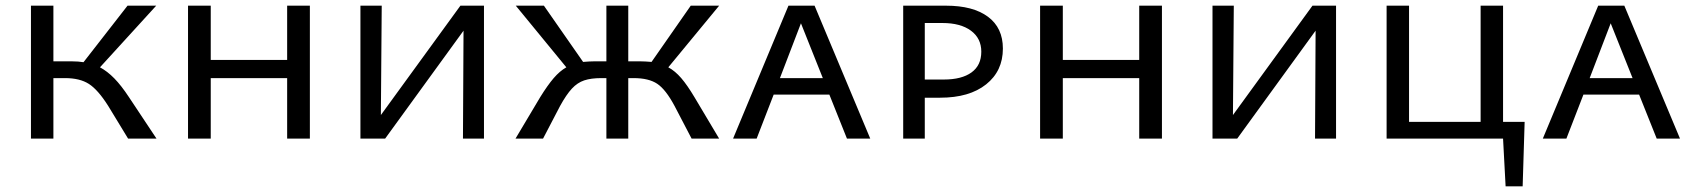

<svg xmlns="http://www.w3.org/2000/svg" viewBox="-20 -488 5962 676"><path d="M531 0H431L361 -115Q325 -172 293 -192.5Q261 -213 209 -213H168V0H89V-468H168V-272H234Q256 -272 274 -269L429 -468H530L332 -251Q358 -237 382.5 -212Q407 -187 434 -146Z M1071 -468V0H991V-213H722V0H642V-468H722V-277H991V-468Z M1684 0H1610L1612 -380L1336 0H1249V-468H1324L1321 -83L1601 -468H1684Z M2425 -146 2512 0H2415L2355 -115Q2324 -173 2294 -193Q2264 -213 2211 -213H2192V0H2115V-213H2097Q2061 -213 2037 -205Q2013 -197 1993.5 -176Q1974 -155 1952 -115L1892 0H1795L1882 -146Q1908 -188 1929.5 -213Q1951 -238 1974 -251L1796 -468H1895L2033 -270Q2057 -272 2071 -272H2115V-468H2192V-272H2236Q2250 -272 2274 -270L2412 -468H2512L2333 -251Q2357 -238 2378.5 -213Q2400 -188 2425 -146Z M2900 -155H2704L2644 0H2561L2756 -468H2848L3044 0H2962ZM2877 -213 2800 -406 2726 -213Z M3511 -317Q3511 -238 3452 -191Q3393 -144 3290 -144H3236V0H3160V-468H3311Q3406 -468 3458.5 -429Q3511 -390 3511 -317ZM3435 -306Q3435 -353 3398.5 -380Q3362 -407 3298 -407H3236V-208H3303Q3366 -208 3400.5 -233Q3435 -258 3435 -306Z M4071 -468V0H3991V-213H3722V0H3642V-468H3722V-277H3991V-468Z M4684 0H4610L4612 -380L4336 0H4249V-468H4324L4321 -83L4601 -468H4684Z M5348 -59 5341 168H5281L5272 0H4862V-468H4941V-59H5193V-468H5272V-59Z M5751 -155H5555L5495 0H5412L5607 -468H5699L5895 0H5813ZM5728 -213 5651 -406 5577 -213Z"/></svg>

Font: Ysabeau SC Medium
Style: Regular
Weight: 500
Designer: Christian Thalmann (Catharsis Fonts)
Version: Version 0.003